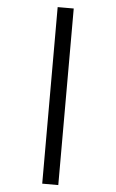

<svg xmlns="http://www.w3.org/2000/svg" viewBox="-66 -844 683 1131"><g transform="rotate(5 275.5 -278.0)"><path d="M228 244V-800H323V244Z"/></g></svg>

Font: Noto Sans Malayalam SemiBold
Style: Regular
Weight: 600
Designer: Jelle Bosma - Monotype Design Team
Foundry: Monotype Imaging Inc.
Version: Version 2.104; ttfautohint (v1.8.4.7-5d5b)